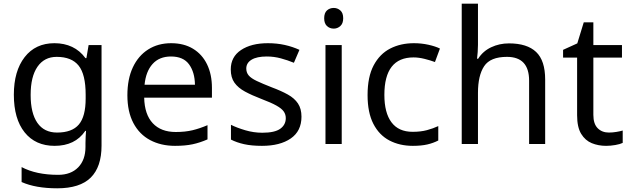

<svg xmlns="http://www.w3.org/2000/svg" viewBox="-20 -780 3415 1040"><path d="M275 -546Q328 -546 370.5 -526Q413 -506 443 -465H448L460 -536H530V9Q530 124 471.5 182Q413 240 290 240Q232 240 183.5 231.5Q135 223 97 206V125Q176 167 295 167Q364 167 403.5 126.5Q443 86 443 16V-5Q443 -17 444 -39.5Q445 -62 446 -71H442Q414 -30 372.5 -10Q331 10 276 10Q172 10 113.5 -63Q55 -136 55 -267Q55 -395 113.5 -470.5Q172 -546 275 -546ZM287 -472Q220 -472 183 -418.5Q146 -365 146 -266Q146 -167 182.5 -114.5Q219 -62 289 -62Q370 -62 407 -105.5Q444 -149 444 -246V-267Q444 -377 406 -424.5Q368 -472 287 -472Z M907 -546Q976 -546 1025.5 -516Q1075 -486 1101.5 -431.5Q1128 -377 1128 -304V-251H761Q763 -160 807.5 -112.5Q852 -65 932 -65Q983 -65 1022.5 -74.5Q1062 -84 1104 -102V-25Q1063 -7 1023 1.5Q983 10 928 10Q852 10 793.5 -21Q735 -52 702.5 -113.5Q670 -175 670 -264Q670 -352 699.5 -415Q729 -478 782.5 -512Q836 -546 907 -546ZM906 -474Q843 -474 806.5 -433.5Q770 -393 763 -321H1036Q1035 -389 1004 -431.5Q973 -474 906 -474Z M1613 -148Q1613 -70 1555 -30Q1497 10 1399 10Q1343 10 1302.5 1Q1262 -8 1231 -24V-104Q1263 -88 1308.5 -74.5Q1354 -61 1401 -61Q1468 -61 1498 -82.5Q1528 -104 1528 -140Q1528 -160 1517 -176Q1506 -192 1477.5 -208Q1449 -224 1396 -244Q1344 -264 1307 -284Q1270 -304 1250 -332Q1230 -360 1230 -404Q1230 -472 1285.5 -509Q1341 -546 1431 -546Q1480 -546 1522.5 -536.5Q1565 -527 1602 -510L1572 -440Q1538 -454 1501 -464Q1464 -474 1425 -474Q1371 -474 1342.5 -456.5Q1314 -439 1314 -409Q1314 -387 1327 -371.5Q1340 -356 1370.5 -341.5Q1401 -327 1452 -307Q1503 -288 1539 -268Q1575 -248 1594 -219.5Q1613 -191 1613 -148Z M1831 -536V0H1743V-536ZM1788 -737Q1808 -737 1823.5 -723.5Q1839 -710 1839 -681Q1839 -653 1823.5 -639Q1808 -625 1788 -625Q1766 -625 1751 -639Q1736 -653 1736 -681Q1736 -710 1751 -723.5Q1766 -737 1788 -737Z M2216 10Q2145 10 2089.5 -19Q2034 -48 2002.5 -109Q1971 -170 1971 -265Q1971 -364 2004 -426Q2037 -488 2093.5 -517Q2150 -546 2222 -546Q2263 -546 2301 -537.5Q2339 -529 2363 -517L2336 -444Q2312 -453 2280 -461Q2248 -469 2220 -469Q2062 -469 2062 -266Q2062 -169 2100.5 -117.5Q2139 -66 2215 -66Q2259 -66 2292.5 -75Q2326 -84 2354 -97V-19Q2327 -5 2294.5 2.5Q2262 10 2216 10Z M2569 -537Q2569 -518 2567.5 -498Q2566 -478 2564 -462H2570Q2596 -503 2640.5 -524Q2685 -545 2737 -545Q2835 -545 2884 -498.5Q2933 -452 2933 -349V0H2846V-343Q2846 -472 2726 -472Q2636 -472 2602.5 -421.5Q2569 -371 2569 -277V0H2481V-760H2569Z M3278 -62Q3298 -62 3319 -65.5Q3340 -69 3353 -73V-6Q3339 1 3313 5.5Q3287 10 3263 10Q3221 10 3185.5 -4.5Q3150 -19 3128 -55Q3106 -91 3106 -156V-468H3030V-510L3107 -545L3142 -659H3194V-536H3349V-468H3194V-158Q3194 -109 3217.5 -85.5Q3241 -62 3278 -62Z"/></svg>

Font: Noto Sans Adlam
Style: Regular
Weight: 400
Designer: Mark Jamra, Neil Patel
Foundry: JamraPatel LLC
Version: Version 3.001